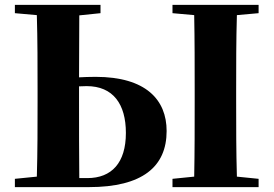

<svg xmlns="http://www.w3.org/2000/svg" viewBox="-20 -767 1122 787"><path d="M41 0H344C564 0 663 -84 663 -230C663 -358 578 -452 372 -452C346 -452 323 -451 304 -450L305 -704L392 -713V-747H41V-713L131 -705C134 -603 134 -499 134 -395V-351C134 -249 134 -146 131 -43L41 -34ZM304 -413 335 -414C444 -414 496 -340 496 -222C496 -100 438 -37 338 -37H305C304 -139 304 -245 304 -351ZM687 -713 776 -705C778 -602 778 -499 778 -395V-351C778 -247 778 -144 776 -43L687 -34V0H1040V-34L951 -43C948 -146 948 -249 948 -352V-395C948 -499 948 -603 951 -705L1040 -713V-747H687Z"/></svg>

Font: Source Han Serif KR Heavy
Style: Regular
Weight: 900
Designer: Ryoko NISHIZUKA 西塚涼子 (kana & ideographs); Frank Grießhammer (Latin, Greek & Cyrillic); Wenlong ZHANG 张文龙 (bopomofo); San
Foundry: Adobe
Version: Version 2.001;hotconv 1.1.0;makeotfexe 2.6.0